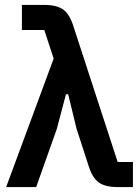

<svg xmlns="http://www.w3.org/2000/svg" viewBox="-20 -760 569 780"><path d="M160 -638H69V-740H159Q211 -740 237 -721Q263 -702 278 -654L458 -102H520V0H459Q407 0 381 -19Q355 -38 340 -86L291 -237L257 -377H248L211 -237L127 0H5L198 -522Z"/></svg>

Font: IBM Plex Sans SmBld
Style: Regular
Weight: 600
Designer: Mike Abbink, Paul van der Laan, Pieter van Rosmalen
Foundry: Bold Monday
Version: Version 3.005